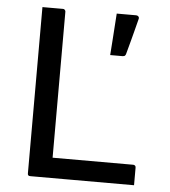

<svg xmlns="http://www.w3.org/2000/svg" viewBox="-51 -746 702 793"><g transform="rotate(5 300.0 -350.0)"><path d="M105 0Q101 0 99 -0.5Q97 -1 95.5 -2.5Q94 -4 93.5 -6Q93 -8 93 -11Q93 -92 93 -175.5Q93 -259 93 -338.5Q93 -418 93 -487Q93 -556 93 -608Q93 -624 93 -639Q93 -654 93 -669.5Q93 -685 93 -700Q115 -700 136 -700Q157 -700 178 -700Q182 -700 184 -698.5Q186 -697 187.5 -694.5Q189 -692 189 -689Q189 -614 189 -538Q189 -462 189 -386Q189 -310 189 -234.5Q189 -159 189 -84H522Q526 -84 528 -83Q530 -82 531.5 -80.5Q533 -79 533.5 -77Q534 -75 534 -72Q534 -59 534 -46.5Q534 -34 534 -23Q534 -12 534 0ZM480 -700Q488 -700 491.5 -695.5Q495 -691 493 -685Q485 -652 479.5 -632.5Q474 -613 469 -592.5Q464 -572 454 -537Q453 -533 450 -530Q447 -527 439 -527Q425 -527 414.5 -527Q404 -527 389 -527Q392 -563 393.5 -589.5Q395 -616 397 -641.5Q399 -667 401 -700Q422 -700 440 -700Q458 -700 480 -700Z"/></g></svg>

Font: RecMonoLinear Nerd Font Mono
Style: Regular
Weight: 400
Monospace: yes
Version: Version 1.085; ttfautohint (v1.8.4.7-5d5b);Nerd Fonts 3.2.1